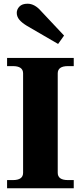

<svg xmlns="http://www.w3.org/2000/svg" viewBox="-20 -1011 434 1031"><path d="M125 -872Q97 -889 83.5 -905.5Q70 -922 70 -942Q70 -961 84.5 -976Q99 -991 128 -991Q166 -991 200 -952L324 -820L292 -775ZM18 -44H49Q104 -44 104 -83V-617Q104 -656 49 -656H18V-700H376V-656H345Q290 -656 290 -617V-83Q290 -44 345 -44H376V0H18Z"/></svg>

Font: Taviraj Bold
Style: Regular
Weight: 700
Designer: Katatrad Team
Foundry: CadsonDemak
Version: Version 1.030